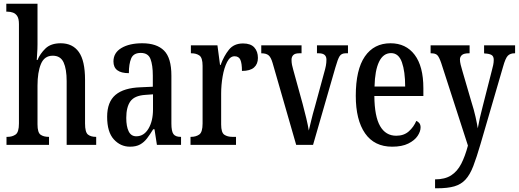

<svg xmlns="http://www.w3.org/2000/svg" viewBox="-20 -780 2794 1034"><path d="M15 0V-43H21Q46 -43 64 -55.5Q82 -68 82 -115V-650Q82 -679 73 -693Q64 -707 50 -712Q36 -717 22 -717H14V-760H182V-542Q182 -516 180 -490.5Q178 -465 178 -457H182Q196 -491 225 -519Q254 -547 307 -547Q371 -547 404.5 -500Q438 -453 438 -350V-115Q438 -68 453.5 -55.5Q469 -43 496 -43H498V0H339V-343Q339 -408 322.5 -444Q306 -480 264 -480Q219 -480 200.5 -435.5Q182 -391 182 -319V-110Q182 -66 198.5 -54.5Q215 -43 242 -43H244V0Z M680 10Q629 10 593 -29.5Q557 -69 557 -151Q557 -231 602 -269Q647 -307 738 -310L803 -313V-373Q803 -429 790.5 -462Q778 -495 738 -495Q699 -495 686.5 -465.5Q674 -436 674 -386Q591 -386 591 -449Q591 -496 634 -521.5Q677 -547 746 -547Q824 -547 863.5 -507.5Q903 -468 903 -373V-115Q903 -73 914 -58Q925 -43 952 -43H955V0H825L812 -84H805Q788 -56 772 -35Q756 -14 734.5 -2Q713 10 680 10ZM714 -46Q755 -46 779.5 -87Q804 -128 804 -191V-272L762 -269Q704 -265 682 -234Q660 -203 660 -145Q660 -99 673 -72.5Q686 -46 714 -46Z M1006 0V-43H1009Q1035 -43 1053 -55.5Q1071 -68 1071 -115V-425Q1071 -469 1054 -481Q1037 -493 1011 -493H1008V-536H1151L1165 -430H1168Q1186 -479 1213 -512.5Q1240 -546 1289 -546Q1330 -546 1349.5 -524.5Q1369 -503 1369 -468Q1369 -435 1348 -416.5Q1327 -398 1283 -398Q1283 -439 1274.5 -458Q1266 -477 1243 -477Q1219 -477 1203 -446Q1187 -415 1179 -368.5Q1171 -322 1171 -276V-110Q1171 -66 1188 -54.5Q1205 -43 1231 -43H1251V0Z M1448 -441Q1439 -472 1426 -482.5Q1413 -493 1387 -493V-536H1604V-493H1591Q1569 -493 1559.5 -483.5Q1550 -474 1550 -458Q1550 -444 1552.5 -431Q1555 -418 1559 -405L1610 -220Q1620 -183 1629.5 -143Q1639 -103 1643 -77Q1648 -97 1656 -131Q1664 -165 1676 -206L1725 -386Q1732 -410 1735 -426Q1738 -442 1738 -459Q1738 -493 1697 -493H1687V-536H1854V-493H1841Q1819 -493 1809 -477.5Q1799 -462 1786 -416L1666 0H1575Z M2092 10Q1996 10 1946 -62Q1896 -134 1896 -264Q1896 -405 1945 -476Q1994 -547 2083 -547Q2166 -547 2213 -485Q2260 -423 2260 -305V-263H1996Q1997 -153 2027 -101Q2057 -49 2114 -49Q2155 -49 2181.5 -72.5Q2208 -96 2222 -129Q2232 -125 2238.5 -116.5Q2245 -108 2245 -94Q2245 -72 2229 -48Q2213 -24 2179 -7Q2145 10 2092 10ZM2162 -314Q2162 -395 2144.5 -444.5Q2127 -494 2086 -494Q2044 -494 2021.5 -447.5Q1999 -401 1997 -314Z M2323 186Q2376 186 2409.5 164.5Q2443 143 2464 102Q2485 61 2500 4L2356 -441Q2345 -473 2335 -483Q2325 -493 2302 -493H2299V-536H2509V-493H2505Q2478 -493 2467.5 -483.5Q2457 -474 2457 -460Q2457 -447 2461 -431Q2465 -415 2471 -395L2518 -234Q2533 -187 2541 -150.5Q2549 -114 2553 -89Q2562 -141 2579 -205L2629 -401Q2633 -415 2636 -429.5Q2639 -444 2639 -458Q2639 -477 2627 -484Q2615 -491 2590 -492L2587 -493V-536H2754V-493H2751Q2728 -493 2715 -480Q2702 -467 2689 -420L2568 -5Q2547 67 2529 114Q2511 161 2487 187Q2463 213 2427 223.5Q2391 234 2334 234H2323Z"/></svg>

Font: Noto Serif Myanmar ExtraCondensed Medium
Style: Regular
Weight: 500
Width: 2
Designer: Ben Mitchell and the Monotype Design Team
Foundry: Monotype Imaging Inc.
Version: Version 2.106; ttfautohint (v1.8.4.7-5d5b)